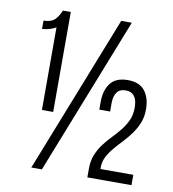

<svg xmlns="http://www.w3.org/2000/svg" viewBox="-79 -770 758 840"><g transform="rotate(10 299.5 -350.0)"><path d="M118 -623V-256H168V-700H133C127 -684.7 118.8 -671.3 108.5 -660C98.2 -648.7 81 -642.7 57 -642V-605C81 -607 101.3 -613 118 -623ZM439 -700H392L116 0H163ZM466 -450C430.7 -450 405 -439.5 389 -418.5C373 -397.5 365 -370 365 -336V-301H413V-339C413 -359 417.2 -374.8 425.5 -386.5C433.8 -398.2 446.7 -404 464 -404C498.7 -404 516 -381.3 516 -336C516 -314.7 512.3 -296 505 -280C497.7 -264 488.3 -248.8 477 -234.5C465.7 -220.2 453.5 -206.3 440.5 -193C427.5 -179.7 415.3 -165.5 404 -150.5C392.7 -135.5 383.3 -119 376 -101C368.7 -83 365 -62 365 -38V0H561V-46H415V-53C415 -70.3 418.8 -86.3 426.5 -101C434.2 -115.7 443.7 -129.7 455 -143C466.3 -156.3 478.5 -169.8 491.5 -183.5C504.5 -197.2 516.5 -211.7 527.5 -227C538.5 -242.3 547.7 -258.8 555 -276.5C562.3 -294.2 566 -314.3 566 -337C566 -371 558 -398.3 542 -419C526 -439.7 500.7 -450 466 -450Z"/></g></svg>

Font: Bebas Neue Regular two
Style: Regular2
Weight: 400
Designer: Ryoichi Tsunekawa & LGV (GE)
Foundry: Free Software Foundation, Inc.
Version: Version 1.003 August 13, 2016